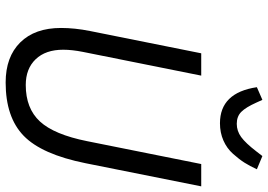

<svg xmlns="http://www.w3.org/2000/svg" viewBox="-158 -802 972 697"><g transform="rotate(90 328.5 -454.0)"><path d="M428 -766Q317 -766 297 -900L343 -920L353 -898Q370 -860 386.5 -843.5Q403 -827 430 -827Q456 -827 478 -843Q500 -859 530 -898L547 -920L595 -900Q583 -874 571 -855Q559 -836 539 -813.5Q519 -791 490.5 -778.5Q462 -766 428 -766ZM174 -698H255L169 -269Q161 -229 161 -197Q161 -133 195.5 -97Q230 -61 289 -61Q374 -61 421.5 -112.5Q469 -164 493 -284L576 -698H657L573 -278Q541 -119 473.5 -53.5Q406 12 280 12Q187 12 134.5 -41Q82 -94 82 -189Q82 -239 93 -294Z"/></g></svg>

Font: Aneliza
Style: Italic
Weight: 400
Italic angle: -11.31°
Designer: Mike Abbink, Paul van der Laan, Pieter van Rosmalen
Foundry: Bold Monday
Version: Version 3.0